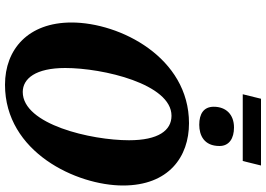

<svg xmlns="http://www.w3.org/2000/svg" viewBox="-168 -885 1064 768"><g transform="rotate(90 364.0 -501.0)"><path d="M357 -940H624L642 -1013H375ZM479 -766C521 -766 564 -785 564 -847C564 -886 533 -905 490 -905C438 -905 407 -873 407 -824C407 -784 435 -766 479 -766ZM319 11C589 11 722 -276 722 -461C722 -644 607 -725 473 -725C210 -725 70 -449 70 -255C70 -82 177 11 319 11ZM348 -60C294 -60 252 -112 252 -230C252 -381 316 -655 443 -655C502 -655 541 -602 541 -485C541 -334 478 -60 348 -60Z"/></g></svg>

Font: Noto Serif Condensed Black
Style: Italic
Weight: 900
Width: 3
Italic angle: -12°
Designer: Monotype Design Team
Foundry: Monotype Imaging Inc.
Version: Version 2.013